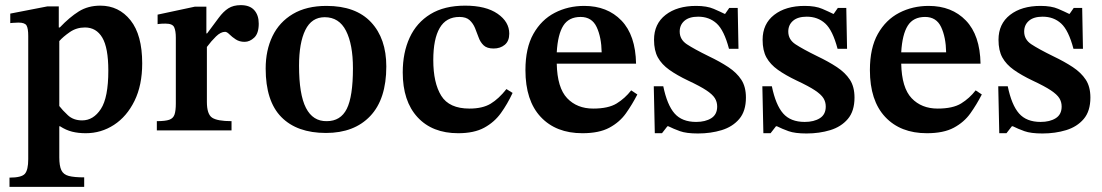

<svg xmlns="http://www.w3.org/2000/svg" viewBox="-20 -508 4295 748"><path d="M308 220H17V184Q64 184 77 169Q90 154 90 112V-368Q90 -397 83.5 -408.5Q77 -420 52 -420Q42 -420 31 -419Q20 -418 20 -418V-455L164 -483H209V-401H213Q251 -441 287 -463.5Q323 -486 371 -486Q443 -486 488.5 -429Q534 -372 534 -261Q534 -176 504 -115Q474 -54 424 -21.5Q374 11 314 11Q285 11 261 5Q237 -1 214 -16H211V105Q211 138 219 155Q227 172 248 177.5Q269 183 308 183ZM300 -39Q344 -39 373 -83.5Q402 -128 402 -233Q402 -322 378.5 -361.5Q355 -401 311 -401Q278 -401 252 -383Q226 -365 211 -348V-95Q223 -79 244.5 -59Q266 -39 300 -39Z M882 0H591V-36Q624 -36 639.5 -41.5Q655 -47 660 -62Q665 -77 665 -105V-361Q665 -388 658.5 -402Q652 -416 625 -416Q610 -416 602 -415Q594 -414 594 -414V-451L739 -482H784V-378H787Q814 -414 832 -438.5Q850 -463 869.5 -475.5Q889 -488 918 -488Q953 -488 970.5 -468.5Q988 -449 988 -416Q988 -378 970.5 -361.5Q953 -345 933 -345Q913 -345 898.5 -354.5Q884 -364 874 -374Q864 -384 857 -384Q840 -384 821.5 -366Q803 -348 786 -325V-111Q786 -63 806.5 -49.5Q827 -36 882 -36Z M1250 10Q1137 10 1076 -52Q1015 -114 1015 -241Q1015 -312 1041.5 -367Q1068 -422 1121 -453.5Q1174 -485 1252 -485Q1366 -485 1425.5 -421.5Q1485 -358 1485 -249Q1485 -122 1422.5 -56Q1360 10 1250 10ZM1253 -36Q1307 -36 1331 -84Q1355 -132 1355 -242Q1355 -335 1328 -388Q1301 -441 1245 -441Q1194 -441 1169.5 -391Q1145 -341 1145 -252Q1145 -140 1172 -87.5Q1199 -35 1253 -36Z M1953 -161 1977 -146Q1957 -103 1931.5 -67.5Q1906 -32 1866.5 -10.5Q1827 11 1765 11Q1664 11 1606.5 -51.5Q1549 -114 1549 -226Q1549 -303 1576 -361.5Q1603 -420 1657 -453Q1711 -486 1792 -486Q1873 -486 1918.5 -454.5Q1964 -423 1964 -377Q1964 -348 1946.5 -333.5Q1929 -319 1903 -319Q1877 -319 1864 -331.5Q1851 -344 1844.5 -362.5Q1838 -381 1830.5 -399Q1823 -417 1809.5 -429.5Q1796 -442 1770 -442Q1718 -442 1693 -399Q1668 -356 1668 -274Q1668 -185 1699 -135Q1730 -85 1809 -85Q1860 -85 1891.5 -104Q1923 -123 1953 -161Z M2249 11Q2146 11 2086.5 -52.5Q2027 -116 2027 -235Q2027 -321 2058 -376Q2089 -431 2141 -458Q2193 -485 2256 -485Q2346 -485 2401 -428Q2456 -371 2458 -260H2149Q2151 -166 2189.5 -125.5Q2228 -85 2291 -85Q2350 -85 2382.5 -105Q2415 -125 2439 -156L2463 -140Q2443 -101 2418.5 -66.5Q2394 -32 2354 -10.5Q2314 11 2249 11ZM2149 -304H2324Q2323 -363 2304.5 -402.5Q2286 -442 2242 -442Q2196 -442 2174.5 -408Q2153 -374 2149 -304Z M2531 11 2527 -172H2564Q2579 -99 2608 -66Q2637 -33 2692 -33Q2728 -33 2751 -47.5Q2774 -62 2774 -93Q2774 -111 2765 -125.5Q2756 -140 2732 -156Q2708 -172 2661 -194Q2617 -215 2587.5 -236Q2558 -257 2543 -284Q2528 -311 2528 -353Q2528 -415 2573 -450Q2618 -485 2692 -485Q2734 -485 2760.5 -473.5Q2787 -462 2803 -454H2805L2821 -477H2854L2857 -318H2820Q2801 -390 2772 -416.5Q2743 -443 2700 -443Q2665 -443 2646.5 -427Q2628 -411 2628 -385Q2628 -354 2656 -335.5Q2684 -317 2741 -289Q2785 -268 2817.5 -246.5Q2850 -225 2868 -197.5Q2886 -170 2886 -128Q2886 -75 2860 -44.5Q2834 -14 2791.5 -1Q2749 12 2699 12Q2654 12 2629 3Q2604 -6 2584 -16H2580L2559 11Z M2954 11 2950 -172H2987Q3002 -99 3031 -66Q3060 -33 3115 -33Q3151 -33 3174 -47.5Q3197 -62 3197 -93Q3197 -111 3188 -125.5Q3179 -140 3155 -156Q3131 -172 3084 -194Q3040 -215 3010.5 -236Q2981 -257 2966 -284Q2951 -311 2951 -353Q2951 -415 2996 -450Q3041 -485 3115 -485Q3157 -485 3183.5 -473.5Q3210 -462 3226 -454H3228L3244 -477H3277L3280 -318H3243Q3224 -390 3195 -416.5Q3166 -443 3123 -443Q3088 -443 3069.5 -427Q3051 -411 3051 -385Q3051 -354 3079 -335.5Q3107 -317 3164 -289Q3208 -268 3240.5 -246.5Q3273 -225 3291 -197.5Q3309 -170 3309 -128Q3309 -75 3283 -44.5Q3257 -14 3214.5 -1Q3172 12 3122 12Q3077 12 3052 3Q3027 -6 3007 -16H3003L2982 11Z M3591 11Q3488 11 3428.5 -52.5Q3369 -116 3369 -235Q3369 -321 3400 -376Q3431 -431 3483 -458Q3535 -485 3598 -485Q3688 -485 3743 -428Q3798 -371 3800 -260H3491Q3493 -166 3531.5 -125.5Q3570 -85 3633 -85Q3692 -85 3724.5 -105Q3757 -125 3781 -156L3805 -140Q3785 -101 3760.5 -66.5Q3736 -32 3696 -10.5Q3656 11 3591 11ZM3491 -304H3666Q3665 -363 3646.5 -402.5Q3628 -442 3584 -442Q3538 -442 3516.5 -408Q3495 -374 3491 -304Z M3873 11 3869 -172H3906Q3921 -99 3950 -66Q3979 -33 4034 -33Q4070 -33 4093 -47.5Q4116 -62 4116 -93Q4116 -111 4107 -125.5Q4098 -140 4074 -156Q4050 -172 4003 -194Q3959 -215 3929.5 -236Q3900 -257 3885 -284Q3870 -311 3870 -353Q3870 -415 3915 -450Q3960 -485 4034 -485Q4076 -485 4102.5 -473.5Q4129 -462 4145 -454H4147L4163 -477H4196L4199 -318H4162Q4143 -390 4114 -416.5Q4085 -443 4042 -443Q4007 -443 3988.5 -427Q3970 -411 3970 -385Q3970 -354 3998 -335.5Q4026 -317 4083 -289Q4127 -268 4159.5 -246.5Q4192 -225 4210 -197.5Q4228 -170 4228 -128Q4228 -75 4202 -44.5Q4176 -14 4133.5 -1Q4091 12 4041 12Q3996 12 3971 3Q3946 -6 3926 -16H3922L3901 11Z"/></svg>

Font: STIX Two Text SemiBold
Style: Regular
Weight: 600
Designer: Ross Mills, John Hudson & Paul Hanslow, Tiro Typeworks Ltd; with prior portions MicroPress Inc., and Coen Hoffman.
Foundry: Tiro Typeworks Ltd
Version: Version 2.13 b171